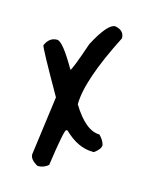

<svg xmlns="http://www.w3.org/2000/svg" viewBox="-77 -498 433 549"><g transform="rotate(15 139.5 -223.5)"><path d="M197.3 -445.3Q224.6 -440.4 224.6 -417Q151.4 -273.4 151.4 -202.1Q192.4 -134.8 233.4 -134.8Q247.1 -121.1 250 -107.4Q250 -95.7 231.4 -82H227.5Q183.6 -82 142.6 -122.1H138.7Q132.8 -122.1 117.2 -13.7Q104.5 -2 85.9 -2Q62.5 -14.6 62.5 -30.3L85.9 -205.1Q12.7 -333 12.7 -339.8Q23.4 -365.2 46.9 -365.2Q63.5 -365.2 105.5 -292Q110.4 -293.9 138.7 -377Q174.8 -445.3 197.3 -445.3Z"/></g></svg>

Font: Sue Ellen Francisco 
Style: Regular
Weight: 400
Designer: Kimberly Geswein
Foundry: Kimberly Geswein
Version: Version 1.002 2007